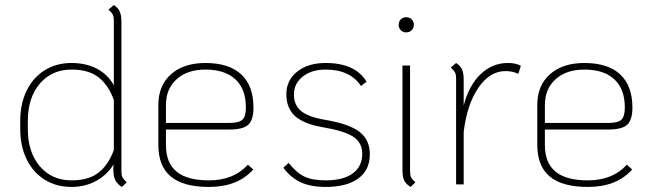

<svg xmlns="http://www.w3.org/2000/svg" viewBox="-20 -729 2570 759"><path d="M481 -8 462 10Q445 0 436.5 -15.5Q428 -31 428 -59Q428 -72 429 -79Q403 -37 359.5 -13.5Q316 10 263 10Q203 10 157 -18.5Q111 -47 85.5 -99Q60 -151 60 -219V-251Q60 -319 85.5 -371Q111 -423 157 -451.5Q203 -480 263 -480Q320 -480 363 -457.5Q406 -435 430 -392V-649Q430 -663 426 -671Q422 -679 409 -691L430 -709Q447 -698 453.5 -683Q460 -668 460 -643V-50Q460 -37 464 -28.5Q468 -20 481 -8ZM430 -136V-334Q409 -392 370 -423Q331 -454 263 -454Q185 -454 137.5 -398.5Q90 -343 90 -251V-219Q90 -127 137.5 -71.5Q185 -16 263 -16Q331 -16 370 -47Q409 -78 430 -136Z M960 -78 981 -59Q920 10 806 10Q705 10 655.5 -31Q606 -72 606 -156V-314Q606 -391 656 -435.5Q706 -480 792 -480Q885 -480 933.5 -435Q982 -390 982 -304Q982 -255 961.5 -236Q941 -217 887 -217H636V-156Q636 -85 678 -50.5Q720 -16 806 -16Q904 -16 960 -78ZM636 -314V-243H887Q925 -243 938.5 -256Q952 -269 952 -304Q952 -377 910.5 -415.5Q869 -454 792 -454Q721 -454 678.5 -416Q636 -378 636 -314Z M1100 -66 1121 -85Q1152 -46 1183.5 -31Q1215 -16 1267 -16Q1337 -16 1374.5 -43.5Q1412 -71 1412 -121Q1412 -165 1376.5 -188.5Q1341 -212 1251 -227Q1179 -240 1145.5 -271Q1112 -302 1112 -357Q1112 -412 1155 -446Q1198 -480 1267 -480Q1385 -480 1429 -406L1407 -389Q1364 -454 1267 -454Q1212 -454 1177 -426.5Q1142 -399 1142 -355Q1142 -313 1171 -289.5Q1200 -266 1267 -255Q1361 -239 1401.5 -207.5Q1442 -176 1442 -119Q1442 -57 1396.5 -23.5Q1351 10 1267 10Q1209 10 1169.5 -8Q1130 -26 1100 -66Z M1556 -631Q1556 -644 1564.5 -652.5Q1573 -661 1586 -661Q1599 -661 1607.5 -652.5Q1616 -644 1616 -631Q1616 -618 1607.5 -609.5Q1599 -601 1586 -601Q1573 -601 1564.5 -609.5Q1556 -618 1556 -631ZM1571 -56V-470H1601V-50Q1601 -37 1605 -28.5Q1609 -20 1622 -8L1603 10Q1585 -1 1578 -15.5Q1571 -30 1571 -56Z M2039 -469 2029 -437Q2007 -448 1978 -448Q1916 -448 1871 -382Q1826 -316 1813 -207V0H1783V-420Q1783 -434 1779 -442Q1775 -450 1762 -462L1783 -480Q1800 -469 1806.5 -454.5Q1813 -440 1813 -414V-312Q1834 -392 1880 -436Q1926 -480 1988 -480Q2019 -480 2039 -469Z M2458 -78 2479 -59Q2418 10 2304 10Q2203 10 2153.5 -31Q2104 -72 2104 -156V-314Q2104 -391 2154 -435.5Q2204 -480 2290 -480Q2383 -480 2431.5 -435Q2480 -390 2480 -304Q2480 -255 2459.5 -236Q2439 -217 2385 -217H2134V-156Q2134 -85 2176 -50.5Q2218 -16 2304 -16Q2402 -16 2458 -78ZM2134 -314V-243H2385Q2423 -243 2436.5 -256Q2450 -269 2450 -304Q2450 -377 2408.5 -415.5Q2367 -454 2290 -454Q2219 -454 2176.5 -416Q2134 -378 2134 -314Z"/></svg>

Font: KoHo ExtraLight
Style: Regular
Weight: 275
Version: Version 1.000; ttfautohint (v1.6)